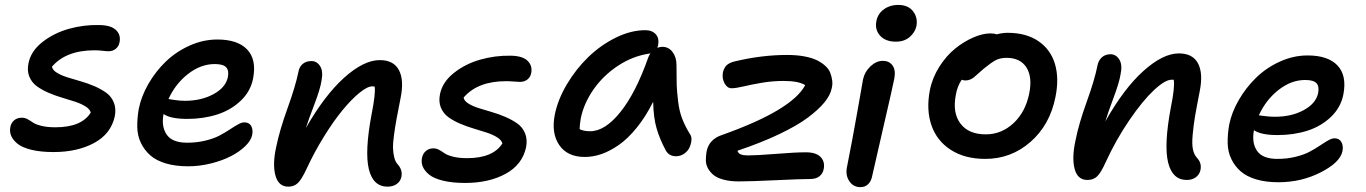

<svg xmlns="http://www.w3.org/2000/svg" viewBox="-20 -688 5571 783"><path d="M198.2 -67.9Q146 -67.9 108.2 -77.1Q70.3 -86.4 51.5 -101.8Q32.7 -117.2 25.6 -134Q18.6 -150.9 22 -168.9Q24.9 -186.5 37.6 -197.3Q50.3 -208 68.8 -208Q81.1 -208 92.5 -201.9Q104 -195.8 114 -188.5Q124 -181.2 147.9 -175Q171.9 -168.9 206.1 -168.9Q313 -168.9 350.1 -229Q346.7 -242.7 328.9 -253.9Q311 -265.1 286.4 -273.2Q261.7 -281.2 232.9 -289.8Q204.1 -298.3 177.5 -309.8Q150.9 -321.3 130.1 -336.4Q109.4 -351.6 99.6 -375.5Q89.8 -399.4 96.2 -430.2Q106 -479.5 152.8 -516.4Q199.7 -553.2 260.5 -570.3Q321.3 -587.4 383.8 -585.9Q432.1 -585.4 452.6 -565.9Q473.1 -546.4 467.8 -517.1Q464.8 -499.5 452.6 -489.3Q440.4 -479 421.9 -479Q414.1 -479 397.9 -481Q381.8 -482.9 366.2 -482.9Q249 -482.9 191.9 -416Q194.3 -402.3 211.7 -391.6Q229 -380.9 253.7 -373Q278.3 -365.2 307.6 -356.9Q336.9 -348.6 364.3 -336.9Q391.6 -325.2 412.8 -310.1Q434.1 -294.9 444.1 -270.3Q454.1 -245.6 448.2 -213.9Q432.6 -142.1 364 -105Q295.4 -67.9 198.2 -67.9Z M747.1 -9.8Q695.8 -9.8 656.5 -21.5Q617.2 -33.2 593 -54.4Q568.8 -75.7 554.7 -105Q540.5 -134.3 539.8 -169.4Q539.1 -204.6 545.9 -244.1Q556.2 -295.4 585.2 -345.9Q614.3 -396.5 656 -436.8Q697.8 -477.1 753.2 -502Q808.6 -526.9 866.2 -526.9Q949.7 -526.9 988.3 -485.8Q1026.9 -444.8 1012.2 -368.2Q1002 -315.4 961.7 -277.1Q921.4 -238.8 865.2 -220.9Q809.1 -203.1 744.1 -203.1Q674.8 -203.1 647 -223.1Q637.2 -171.9 659.9 -138.9Q682.6 -106 743.2 -106Q782.7 -106 817.4 -114.5Q852.1 -123 875.2 -135.3Q898.4 -147.5 916.7 -159.7Q935.1 -171.9 950.2 -180.4Q965.3 -189 976.1 -189Q996.1 -189 1004.4 -174.3Q1012.7 -159.7 1008.3 -137.2Q1003.9 -115.2 980.5 -92.3Q957 -69.3 922.1 -51.3Q887.2 -33.2 840.6 -21.5Q793.9 -9.8 747.1 -9.8ZM856 -426.8Q798.8 -426.8 747.3 -386.7Q695.8 -346.7 667 -284.2Q668 -284.2 690.2 -280.5Q712.4 -276.9 733.9 -276.9Q800.3 -276.9 850.1 -303.7Q899.9 -330.6 909.2 -373Q914.6 -400.9 902.1 -413.8Q889.6 -426.8 856 -426.8Z M1560.5 73.2Q1501.5 73.2 1484.1 1.5Q1466.8 -70.3 1495.6 -223.1Q1512.7 -309.1 1507.8 -335Q1504.9 -335.9 1498.5 -335.9Q1478.5 -335.9 1446.3 -309.8Q1414.1 -283.7 1377.7 -239.7Q1341.3 -195.8 1301.8 -132.1Q1262.2 -68.4 1230 1Q1210 43.9 1194.6 58.6Q1179.2 73.2 1155.8 73.2Q1115.7 73.2 1103.3 27.8Q1090.8 -17.6 1106 -86.9Q1120.1 -156.7 1152.6 -246.6Q1185.1 -336.4 1196.8 -394Q1200.2 -415.5 1214.4 -427.2Q1228.5 -439 1250 -439Q1272.5 -439 1285.6 -418Q1298.8 -397 1291 -357.9Q1285.6 -323.7 1261.7 -261.5Q1237.8 -199.2 1227.5 -166Q1303.7 -299.3 1383.5 -371.1Q1463.4 -442.9 1528.8 -442.9Q1585.4 -442.9 1606.9 -402.1Q1628.4 -361.3 1613.8 -289.1Q1603 -234.4 1597.4 -204.1Q1591.8 -173.8 1586.9 -138.4Q1582 -103 1582.8 -83.3Q1583.5 -63.5 1587.9 -45.7Q1592.3 -27.8 1602.5 -17.1Q1623 6.3 1616.7 34.2Q1612.8 51.8 1597.7 62.5Q1582.5 73.2 1560.5 73.2Z M1876.5 58.1Q1824.2 58.1 1786.6 48.8Q1749 39.6 1730.2 24.2Q1711.4 8.8 1704.3 -8.1Q1697.3 -24.9 1700.7 -43Q1703.6 -60.5 1716.3 -71.8Q1729 -83 1747.6 -83Q1759.8 -83 1771.2 -76.7Q1782.7 -70.3 1792.7 -63Q1802.7 -55.7 1826.7 -49.3Q1850.6 -43 1884.8 -43Q1990.7 -43 2028.8 -103Q2025.4 -116.7 2007.6 -127.9Q1989.7 -139.2 1965.1 -147.2Q1940.4 -155.3 1911.6 -163.8Q1882.8 -172.4 1856 -183.8Q1829.1 -195.3 1808.3 -210.4Q1787.6 -225.6 1777.8 -249.5Q1768.1 -273.4 1774.4 -304.2Q1784.2 -353.5 1831.1 -390.6Q1877.9 -427.7 1938.5 -444.8Q1999 -461.9 2061.5 -460.9Q2110.4 -460.4 2131.1 -440.4Q2151.9 -420.4 2146.5 -391.1Q2143.6 -374 2131.1 -364Q2118.7 -354 2100.6 -354Q2092.8 -354 2075.9 -355.5Q2059.1 -356.9 2043.5 -356.9Q1927.7 -356.9 1870.6 -290Q1873 -276.4 1890.4 -265.6Q1907.7 -254.9 1932.4 -247.1Q1957 -239.3 1985.8 -231Q2014.6 -222.7 2041.7 -210.9Q2068.8 -199.2 2090.1 -184.1Q2111.3 -168.9 2121.3 -144.3Q2131.3 -119.6 2125.5 -87.9Q2110.4 -16.6 2042 20.8Q1973.6 58.1 1876.5 58.1Z M2364.7 -47.9Q2293.9 -47.9 2260.7 -96.4Q2227.5 -145 2242.7 -221.2Q2254.9 -281.7 2291.7 -344Q2328.6 -406.2 2378.7 -454.8Q2428.7 -503.4 2490.7 -534.2Q2552.7 -564.9 2611.8 -564.9Q2639.6 -564.9 2654.5 -548.1Q2669.4 -531.2 2663.6 -502L2660.6 -493.2Q2672.4 -497.1 2680.7 -497.1Q2707 -497.1 2722.9 -475.8Q2738.8 -454.6 2738.8 -422.9Q2738.8 -366.2 2739.7 -340.1Q2740.7 -314 2745.4 -274.9Q2750 -235.8 2761.5 -205.6Q2772.9 -175.3 2792.5 -143.1Q2801.3 -131.8 2799.8 -116Q2798.3 -100.1 2791.5 -85.7Q2784.7 -71.3 2769.8 -61Q2754.9 -50.8 2736.8 -50.8Q2708 -50.8 2694.8 -75.2Q2670.4 -120.6 2657.7 -164.3Q2645 -208 2643.6 -272.9Q2613.3 -212.4 2577.1 -167.7Q2541 -123 2504.4 -97.4Q2467.8 -71.8 2433.1 -59.8Q2398.4 -47.9 2364.7 -47.9ZM2348.6 -206.1Q2343.8 -177.7 2343.8 -161.1Q2360.8 -152.8 2386.7 -152.8Q2447.3 -152.8 2510 -231Q2572.8 -309.1 2623.5 -453.1Q2626.5 -462.4 2632.8 -470.2Q2631.8 -470.2 2629.6 -469.7Q2627.4 -469.2 2626.5 -469.2Q2559.1 -459 2499.3 -419.2Q2439.5 -379.4 2400.4 -323.2Q2361.3 -267.1 2348.6 -206.1Z M2992.7 51.8Q2958 51.8 2931.9 44.9Q2905.8 38.1 2891.1 26.6Q2876.5 15.1 2867.7 -0.5Q2858.9 -16.1 2858.6 -33.4Q2858.4 -50.8 2861.3 -68.8Q2870.6 -120.6 2926.3 -138.2Q3210.4 -239.3 3263.7 -340.8Q3236.8 -357.9 3176.3 -357.9Q3129.4 -357.9 3085.9 -350.3Q3042.5 -342.8 3011.5 -335.4Q2980.5 -328.1 2963.4 -328.1Q2945.8 -328.1 2934.8 -348.1Q2923.8 -368.2 2928.2 -393.1Q2932.6 -411.1 2942.6 -421.1Q2952.6 -431.2 2973.6 -437Q3085 -463.9 3189.5 -463.9Q3228 -463.9 3259 -458.3Q3290 -452.6 3310.3 -442.9Q3330.6 -433.1 3345.2 -419.9Q3359.9 -406.7 3365.7 -391.6Q3371.6 -376.5 3373.8 -359.9Q3376 -343.3 3371.6 -327.1Q3366.2 -300.3 3342.8 -271.2Q3319.3 -242.2 3275.6 -209.2Q3231.9 -176.3 3158.2 -141.1Q3084.5 -106 2987.3 -73.2Q2990.7 -62.5 3001.2 -58.3Q3011.7 -54.2 3031.2 -54.2Q3065.9 -54.2 3144.8 -60.5Q3223.6 -66.9 3266.6 -66.9Q3307.6 -66.9 3326.2 -48.1Q3344.7 -29.3 3339.4 0Q3336.4 19 3322.3 30.5Q3308.1 42 3284.7 42Q3246.6 42 3143.6 46.9Q3040.5 51.8 2992.7 51.8Z M3633.3 -518.1Q3591.3 -518.1 3569.1 -542.5Q3546.9 -566.9 3554.2 -603Q3560.1 -632.3 3584.7 -650.1Q3609.4 -668 3642.1 -668Q3684.1 -668 3703.9 -641.6Q3723.6 -615.2 3717.3 -582Q3712.4 -557.1 3690.4 -537.6Q3668.5 -518.1 3633.3 -518.1ZM3489.3 75.2Q3459.5 75.2 3443.4 50.5Q3427.2 25.9 3434.1 -6.8Q3457 -122.1 3475.8 -229.5Q3494.6 -336.9 3499.5 -363.8Q3505.9 -395 3529.8 -417.5Q3553.7 -439.9 3580.1 -439.9Q3606 -439.9 3619.6 -421.4Q3633.3 -402.8 3627.4 -369.1Q3620.1 -331.5 3582.5 -169.7Q3544.9 -7.8 3537.1 28.8Q3533.2 50.3 3520.8 62.7Q3508.3 75.2 3489.3 75.2Z M3998 -40Q3914.6 -40 3857.4 -76.9Q3800.3 -113.8 3778.6 -177Q3756.8 -240.2 3772 -319.8Q3782.2 -371.1 3811 -416.3Q3839.8 -461.4 3875.7 -490.2Q3911.6 -519 3949.7 -535.4Q3987.8 -551.8 4019 -551.8Q4034.7 -551.8 4043.9 -547.9Q4068.4 -554.2 4088.9 -554.2Q4164.6 -554.2 4214.6 -520.3Q4264.6 -486.3 4282.2 -427.2Q4299.8 -368.2 4284.2 -292Q4261.7 -178.7 4182.6 -109.4Q4103.5 -40 3998 -40ZM3877.9 -300.8Q3863.8 -227.5 3897 -183.8Q3930.2 -140.1 4000 -140.1Q4064.5 -140.1 4113.3 -185.8Q4162.1 -231.4 4177.2 -306.2Q4190.9 -373.5 4166 -412.8Q4141.1 -452.1 4085 -452.1Q4059.1 -452.1 4040.5 -442.4Q4022 -432.6 3992.2 -408.2Q3982.9 -400.4 3970 -388.7Q3957 -377 3951.4 -372.3Q3945.8 -367.7 3936.8 -363.8Q3927.7 -359.9 3918 -359.9Q3909.2 -359.9 3901.9 -362.8Q3883.8 -335.9 3877.9 -300.8Z M4819.8 45.9Q4761.2 45.9 4743.7 -25.4Q4726.1 -96.7 4754.9 -250Q4772 -334.5 4766.6 -362.8H4757.8Q4731 -362.8 4685.1 -319.6Q4639.2 -276.4 4585.2 -197.3Q4531.2 -118.2 4488.8 -25.9Q4469.7 16.6 4454.3 31.2Q4439 45.9 4414.6 45.9Q4374.5 45.9 4362.5 1Q4350.6 -43.9 4365.7 -113.8Q4379.4 -183.6 4411.9 -273.2Q4444.3 -362.8 4455.6 -420.9Q4460 -442.4 4473.9 -454.6Q4487.8 -466.8 4508.8 -466.8Q4531.2 -466.8 4544.7 -445.3Q4558.1 -423.8 4549.8 -384.8Q4544.4 -351.1 4521.2 -289.3Q4498 -227.5 4487.8 -192.9Q4563 -326.7 4642.8 -398.4Q4722.7 -470.2 4787.6 -470.2Q4844.2 -470.2 4865.7 -429.4Q4887.2 -388.7 4872.6 -315.9Q4859.4 -248.5 4853.3 -212.4Q4847.2 -176.3 4843.8 -137.9Q4840.3 -99.6 4845 -78.4Q4849.6 -57.1 4861.8 -43.9Q4881.8 -22.5 4875.5 5.9Q4871.6 23.9 4856.7 34.9Q4841.8 45.9 4819.8 45.9Z M5193.4 55.2Q5142.1 55.2 5102.8 43.5Q5063.5 31.7 5039.6 10.7Q5015.6 -10.3 5001.5 -39.6Q4987.3 -68.8 4986.6 -104Q4985.8 -139.2 4992.7 -179.2Q5002.9 -230 5032 -280.3Q5061 -330.6 5102.5 -371.1Q5144 -411.6 5199.5 -436.8Q5254.9 -461.9 5312.5 -461.9Q5396 -461.9 5434.6 -420.9Q5473.1 -379.9 5458.5 -303.2Q5448.2 -250 5408 -211.4Q5367.7 -172.9 5311.8 -155Q5255.9 -137.2 5190.4 -137.2Q5121.6 -137.2 5093.8 -157.2Q5084 -105.5 5106.4 -72.8Q5128.9 -40 5189.5 -40Q5229 -40 5263.7 -48.6Q5298.3 -57.1 5321.5 -69.6Q5344.7 -82 5363 -94.5Q5381.3 -106.9 5396.5 -115.5Q5411.6 -124 5422.4 -124Q5441.9 -124 5450.4 -108.6Q5459 -93.3 5454.6 -70.8Q5444.8 -25.4 5366 14.9Q5287.1 55.2 5193.4 55.2ZM5302.7 -361.8Q5245.6 -361.8 5194.1 -321.3Q5142.6 -280.8 5113.8 -217.8Q5118.2 -217.3 5128.2 -215.8Q5138.2 -214.4 5151.4 -213.1Q5164.6 -211.9 5180.7 -211.9Q5247.1 -211.9 5296.6 -238.8Q5346.2 -265.6 5355.5 -308.1Q5360.8 -335.9 5348.6 -348.9Q5336.4 -361.8 5302.7 -361.8Z"/></svg>

Font: Shantell Sans Bouncy
Style: Italic
Weight: 500
Italic angle: -11.31°
Designer: Stephen Nixon, Anya Danilova, Shantell Martin
Foundry: Arrow Type
Version: Version 1.006;[9816181b4]